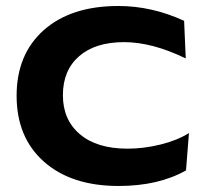

<svg xmlns="http://www.w3.org/2000/svg" viewBox="-20 -597 678 638"><path d="M373 -577.1Q484.9 -577.1 591.8 -527.8L597.2 -402.8Q485.8 -457 392.1 -457Q296.9 -457 242.9 -410.2Q189 -363.3 189 -280.8Q189 -198.7 245.6 -150.9Q302.2 -103 403.8 -103Q457.5 -103 513.2 -116.7Q568.8 -130.4 607.9 -154.8L598.1 -30.8Q506.8 21 374 21Q217.3 21 126.2 -59.6Q35.2 -140.1 35.2 -278.8Q35.2 -417 125.7 -497.1Q216.3 -577.1 373 -577.1Z"/></svg>

Font: Mattone
Style: Regular
Weight: 400
Width: 6
Designer: Nunzio Mazzaferro
Foundry: Collletttivo
Version: Version 2.000;Glyphs 3.2 (3217)